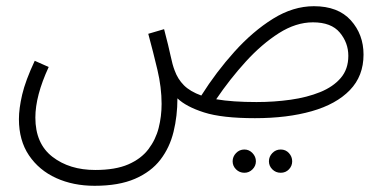

<svg xmlns="http://www.w3.org/2000/svg" viewBox="-20 -368 1239 619"><path d="M285 231Q216 231 161 206Q106 181 73.5 133Q41 85 41 16Q41 -18 51.5 -63Q62 -108 92 -172L137 -152Q94 -59 94 11Q94 95 149 137.5Q204 180 287 180Q352 180 393.5 162Q435 144 458.5 113Q482 82 491.5 44.5Q501 7 501 -33Q501 -86 487.5 -143Q474 -200 458 -259L509 -274Q524 -217 530 -188Q536 -159 543 -141Q553 -113 573 -93Q593 -73 629 -60Q677 -136 736 -201.5Q795 -267 860 -307.5Q925 -348 992 -348Q1070 -348 1111 -302.5Q1152 -257 1152 -192Q1152 -123 1108 -77.5Q1064 -32 985 -9.5Q906 13 802 13Q696 13 638 -5.5Q580 -24 552 -51Q552 6 539.5 57Q527 108 497 147Q467 186 415 208.5Q363 231 285 231ZM989 -296Q934 -296 879 -261Q824 -226 772.5 -169.5Q721 -113 677 -48Q729 -39 807 -39Q864 -39 917 -46.5Q970 -54 1012 -71Q1054 -88 1078.5 -116.5Q1103 -145 1103 -188Q1103 -230 1075.5 -263Q1048 -296 989 -296ZM885 189Q869 189 858 178Q847 167 847 152Q847 137 858 125.5Q869 114 885 114Q901 114 911.5 125.5Q922 137 922 152Q922 167 911.5 178Q901 189 885 189ZM768 189Q752 189 741 178Q730 167 730 152Q730 137 741 125.5Q752 114 768 114Q783 114 794 125.5Q805 137 805 152Q805 167 794 178Q783 189 768 189Z"/></svg>

Font: Noto Sans Arabic UI SmCn Lt
Style: Regular
Weight: 300
Width: 4
Designer: Monotype Design Team, Nadine Chahine and Nizar Qandah
Foundry: Monotype Imaging Inc.
Version: Version 2.010; ttfautohint (v1.8.4.7-5d5b)